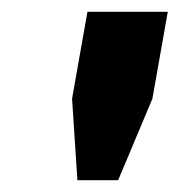

<svg xmlns="http://www.w3.org/2000/svg" viewBox="-20 -707 304 325"><path d="M111 -402 102 -540 128 -687H264L238 -540L180 -402Z"/></svg>

Font: Archivo SemiCondensed ExtraBold
Style: Italic
Weight: 800
Width: 4
Italic angle: -10°
Designer: Hector Gatti
Foundry: Omnibus-Type
Version: Version 2.001